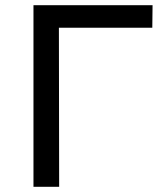

<svg xmlns="http://www.w3.org/2000/svg" viewBox="-20 -720 618 740"><path d="M568 -700H109V0H208L207 -613H567Z"/></svg>

Font: AWKNG-Font Medium
Style: Regular
Weight: 500
Designer: Awakening Church
Foundry: Awakening Church
Version: Version 1.700;PS 001.700;hotconv 1.0.88;makeotf.lib2.5.64775